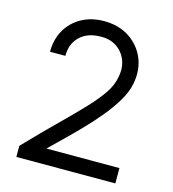

<svg xmlns="http://www.w3.org/2000/svg" viewBox="-108 -817 817 907"><g transform="rotate(15 300.0 -363.5)"><path d="M182 -75H539V0H55V-54Q141 -144 206.5 -208Q272 -272 317.5 -320.5Q363 -369 390 -409Q417 -449 424 -491Q433 -538 417.5 -575Q402 -612 369 -633Q336 -654 290 -652Q228 -651 191.5 -615.5Q155 -580 155 -521H80Q80 -582 106.5 -628Q133 -674 180.5 -700.5Q228 -727 290 -727Q362 -727 413.5 -693.5Q465 -660 489 -604Q513 -548 500 -478Q492 -436 465 -390.5Q438 -345 399.5 -299Q361 -253 319.5 -210.5Q278 -168 241.5 -133Q205 -98 182 -75Z"/></g></svg>

Font: Orbit
Style: Regular
Weight: 400
Designer: Sooun Cho
Foundry: JAMO
Version: Version 1.000; ttfautohint (v1.8.4.7-5d5b);gftools[0.9.29]